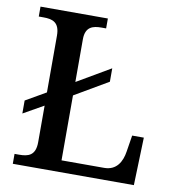

<svg xmlns="http://www.w3.org/2000/svg" viewBox="-80 -787 793 859"><g transform="rotate(10 316.0 -357.0)"><path d="M35 0H585L592 -217H539L527 -142C520 -96 497 -53 441 -53H247V-348L399 -437V-498L247 -409V-603C247 -660 281 -669 320 -669H341V-714H35V-669H56C97 -669 130 -660 130 -599V-341L38 -288V-229L130 -281V-115C130 -54 97 -45 56 -45H35Z"/></g></svg>

Font: Noto Serif Vithkuqi Medium
Style: Regular
Weight: 500
Version: Version 1.005